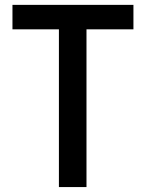

<svg xmlns="http://www.w3.org/2000/svg" viewBox="-20 -755 589 775"><path d="M217.8 -636.7Q170.9 -636.7 30.3 -636.7Q30.3 -661.1 30.3 -735.4Q152.3 -735.4 518.6 -735.4Q518.6 -710.9 518.6 -636.7Q471.7 -636.7 329.1 -636.7Q329.1 -477.5 329.1 0Q300.8 0 217.8 0Q217.8 -159.2 217.8 -636.7Z"/></svg>

Font: Alata=Ham
Style: Regular
Weight: 400
Designer: Spyros Zevelakis, Eben Sorkin
Version: Version 1.004